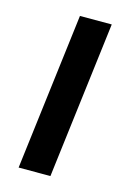

<svg xmlns="http://www.w3.org/2000/svg" viewBox="-86 -549 403 595"><g transform="rotate(15 116.0 -251.5)"><path d="M34 0 96 -503H198L136 0Z"/></g></svg>

Font: Inclusive Sans Medium
Style: Italic
Weight: 500
Italic angle: -7°
Designer: Olivia King
Foundry: Olivia King
Version: Version 2.004